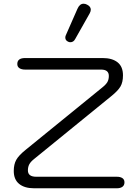

<svg xmlns="http://www.w3.org/2000/svg" viewBox="-20 -1012 743 1032"><path d="M54 -93Q54 -129 67.5 -153Q81 -177 117 -206L530 -542Q550 -558 557.5 -571.5Q565 -585 565 -604Q565 -638 523 -638H115Q96 -638 84.5 -645.5Q73 -653 73 -668Q73 -700 115 -700H532Q583 -700 612 -677Q641 -654 641 -607Q641 -570 627.5 -547Q614 -524 578 -495L164 -158Q145 -143 137.5 -129Q130 -115 130 -96Q130 -62 175 -62H608Q627 -62 638 -54.5Q649 -47 649 -32Q649 -16 638 -8Q627 0 608 0H163Q112 0 83 -23.5Q54 -47 54 -93ZM331 -810Q331 -817 334 -823L396 -964Q408 -992 429 -992Q439 -992 448 -987Q468 -977 468 -960Q468 -951 462 -940L384 -802Q375 -785 358 -785Q352 -785 346 -788Q331 -795 331 -810Z"/></svg>

Font: Kodchasan
Style: Regular
Weight: 400
Version: Version 1.000; ttfautohint (v1.6)